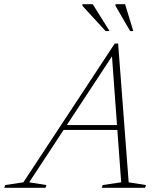

<svg xmlns="http://www.w3.org/2000/svg" viewBox="-82 -891 766 911"><path d="M205.5 -274.5 213.5 -297.5H494L486.5 -274.5ZM528.5 -26 610.5 -13 606.5 0H401L405 -13L493 -26L448 -641.5H461L56.5 -26L138 -13L134 0H-61.5L-57.5 -13L29 -26L462.5 -684.5H478.5ZM438 -743.5H419L309 -863.5V-871H358ZM550.5 -743.5H535.5L466 -863.5V-871H511.5Z"/></svg>

Font: Newsreader 16pt 16pt ExtraLight
Style: Italic
Weight: 250
Italic angle: -17°
Version: Version 1.003